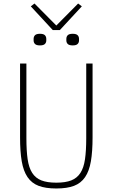

<svg xmlns="http://www.w3.org/2000/svg" viewBox="-20 -1059 640 1091"><path d="M130 -698V-274Q130 -203 137 -154.5Q144 -106 163 -76.5Q182 -47 215 -34Q248 -21 300 -21Q352 -21 385 -34Q418 -47 437 -76.5Q456 -106 463 -154.5Q470 -203 470 -274V-698H506V-279Q506 -198 496.5 -142.5Q487 -87 463.5 -52.5Q440 -18 400.5 -3Q361 12 300 12Q239 12 199.5 -3Q160 -18 136.5 -52.5Q113 -87 103.5 -142.5Q94 -198 94 -279V-698ZM280 -888 155 -1023 176 -1039 300 -914 424 -1039 445 -1023 320 -888ZM207 -801Q187 -801 179 -809Q171 -817 171 -829V-838Q171 -851 179 -859Q187 -867 207 -867Q227 -867 235 -859Q243 -851 243 -838V-829Q243 -817 235 -809Q227 -801 207 -801ZM393 -801Q373 -801 365 -809Q357 -817 357 -829V-838Q357 -851 365 -859Q373 -867 393 -867Q413 -867 421 -859Q429 -851 429 -838V-829Q429 -817 421 -809Q413 -801 393 -801Z"/></svg>

Font: IBM Plex Mono ExtraLight
Style: Regular
Weight: 200
Monospace: yes
Designer: Mike Abbink, Paul van der Laan, Pieter van Rosmalen
Foundry: Bold Monday
Version: Version 2.3